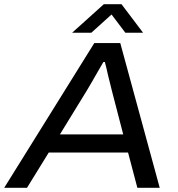

<svg xmlns="http://www.w3.org/2000/svg" viewBox="-42 -890 846 910"><path d="M-22 0 405 -686H528L715 0H609L565 -167H189L86 0ZM242 -253H542L488 -461Q485 -475 480 -493.5Q475 -512 470.5 -531.5Q466 -551 462 -568.5Q458 -586 455 -596H448Q436 -576 421 -549.5Q406 -523 392 -499Q378 -475 369 -460ZM300 -735 450 -870H534L636 -735H552L468 -846H514L391 -735Z"/></svg>

Font: Archivo SemiExpanded
Style: Italic
Weight: 400
Width: 6
Italic angle: -10°
Designer: Hector Gatti
Foundry: Omnibus-Type
Version: Version 2.001